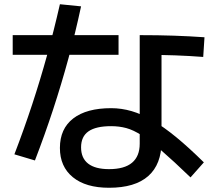

<svg xmlns="http://www.w3.org/2000/svg" viewBox="-20 -834 1040 907"><path d="M495 53Q385 53 324 3Q263 -47 263 -135Q263 -226 326 -274.5Q389 -323 505 -323Q554 -323 602 -309Q650 -295 702 -264.5Q754 -234 813 -185.5Q872 -137 943 -67L880 4Q799 -74 744 -121.5Q689 -169 649.5 -194.5Q610 -220 576.5 -229Q543 -238 505 -238Q433 -238 398 -213.5Q363 -189 363 -138Q363 -87 396.5 -61Q430 -35 495 -35Q568 -35 604 -65.5Q640 -96 640 -155V-668Q727 -668 801 -665.5Q875 -663 946 -658L940 -565Q876 -570 807 -572.5Q738 -575 658 -575L743 -641V-165Q743 -58 680.5 -2.5Q618 53 495 53ZM48 -105Q94 -225 132 -340.5Q170 -456 202.5 -573.5Q235 -691 263 -814L363 -804Q336 -678 303 -557Q270 -436 231 -317Q192 -198 145 -76ZM40 -575V-668H540V-575Z"/></svg>

Font: M PLUS 1 Code Medium
Style: Regular
Weight: 500
Designer: Coji Morishita
Foundry: UNDERFOREST DESIGN
Version: Version 1.002